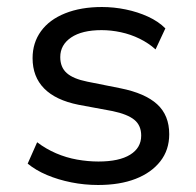

<svg xmlns="http://www.w3.org/2000/svg" viewBox="-20 -519 560 548"><path d="M260 9Q221 9 183.5 1.5Q146 -6 114 -19.5Q82 -33 59 -52L86 -113Q111 -94 140 -81.5Q169 -69 200 -63.5Q231 -58 261 -58Q320 -58 351.5 -77.5Q383 -97 383 -132Q383 -161 363.5 -177Q344 -193 301 -202L204 -220Q139 -233 106 -266.5Q73 -300 73 -353Q73 -397 97 -430Q121 -463 166 -481Q211 -499 271 -499Q305 -499 339 -492Q373 -485 402.5 -471.5Q432 -458 452 -438L424 -378Q404 -396 378.5 -408.5Q353 -421 325 -427Q297 -433 270 -433Q214 -433 183 -412Q152 -391 152 -356Q152 -327 170.5 -310.5Q189 -294 229 -286L324 -267Q394 -253 428.5 -221.5Q463 -190 463 -136Q463 -91 437.5 -58.5Q412 -26 367 -8.5Q322 9 260 9Z"/></svg>

Font: Nunito Sans 10pt
Style: Regular
Weight: 400
Designer: Vernon Adams
Foundry: Vernon Adams
Version: Version 3.101;gftools[0.9.27]